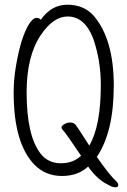

<svg xmlns="http://www.w3.org/2000/svg" viewBox="-20 -731 540 815"><path d="M469 64Q456 64 435 51Q393 31 354 -24Q311 16 243 16Q174 16 127 -31Q38 -122 38 -337Q38 -396 48 -452Q68 -570 102 -627Q120 -655 134 -655Q148 -655 153 -647Q198 -711 266 -711Q335 -711 377 -665Q463 -565 463 -368Q463 -171 391 -65Q443 10 474 39Q482 47 482 55Q482 64 469 64ZM238 -38Q291 -38 324 -70Q265 -157 257 -167Q241 -184 241 -190Q241 -197 253 -204Q265 -211 279 -211Q293 -211 301.5 -200.5Q310 -190 359 -113Q408 -196 408 -371Q408 -475 375 -569Q339 -661 267 -661Q206 -661 153 -582Q93 -493 93 -339Q93 -154 153 -78Q185 -38 238 -38Z"/></svg>

Font: LXGW WenKai Mono TC Light
Style: Regular
Weight: 300
Designer: LXGW / Fontworks Inc.
Foundry: LXGW / Fontworks Inc.
Version: Version 1.330